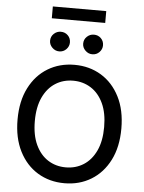

<svg xmlns="http://www.w3.org/2000/svg" viewBox="-68 -1144 904 1207"><g transform="rotate(5 384.0 -540.5)"><path d="M711.6 -363.6Q711.6 -247.2 669 -163.5Q626.4 -79.9 552.4 -35Q478.3 9.9 384.2 9.9Q289.8 9.9 215.7 -35Q141.7 -79.9 99.1 -163.7Q56.5 -247.5 56.5 -363.6Q56.5 -480.1 99.1 -563.7Q141.7 -647.4 215.7 -692.3Q289.8 -737.2 384.2 -737.2Q478.3 -737.2 552.4 -692.3Q626.4 -647.4 669 -563.7Q711.6 -480.1 711.6 -363.6ZM603 -363.6Q603 -452.4 574.4 -513.3Q545.8 -574.2 496.3 -605.6Q446.7 -637.1 384.2 -637.1Q321.4 -637.1 272 -605.6Q222.7 -574.2 194.1 -513.3Q165.5 -452.4 165.5 -363.6Q165.5 -274.9 194.1 -214Q222.7 -153.1 272 -121.6Q321.4 -90.2 384.2 -90.2Q446.7 -90.2 496.3 -121.6Q545.8 -153.1 574.4 -214Q603 -274.9 603 -363.6ZM279.8 -812.9Q254.6 -812.9 235.8 -831.5Q217 -850.1 217 -874.6Q217 -901.3 235.8 -919Q254.6 -936.8 279.8 -936.8Q306.5 -936.8 324.4 -919Q342.3 -901.3 342.3 -874.6Q342.3 -850.1 324.4 -831.5Q306.5 -812.9 279.8 -812.9ZM488.6 -812.9Q463.4 -812.9 444.6 -831.5Q425.8 -850.1 425.8 -874.6Q425.8 -901.3 444.6 -919Q463.4 -936.8 488.6 -936.8Q515.3 -936.8 533.2 -919Q551.1 -901.3 551.1 -874.6Q551.1 -850.1 533.2 -831.5Q515.3 -812.9 488.6 -812.9ZM552.6 -1090.9V-1016.3H215.6V-1090.9Z"/></g></svg>

Font: InterMG Medium
Style: Regular
Weight: 500
Designer: Rasmus Andersson
Foundry: rsms
Version: Version 3.019;December 26, 2023;FontCreator 15.0.0.2955 64-b